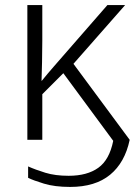

<svg xmlns="http://www.w3.org/2000/svg" viewBox="-20 -552 534 758"><path d="M257 186Q196 186 153.5 173Q111 160 91 150V105Q120 118 159 130Q198 142 251 142Q324 142 368 110.5Q412 79 427 4L230 -263L147 -180V0H88V-532H147V-391Q147 -347 146 -307Q145 -267 144 -233H145Q156 -247 168.5 -261.5Q181 -276 193 -290L404 -532H474L270 -300L492 0Q473 90 414.5 138Q356 186 257 186Z"/></svg>

Font: RS Noto Sans Light
Style: Regular
Weight: 300
Designer: Monotype Design Team
Foundry: Monotype Imaging Inc.
Version: Version 3.10